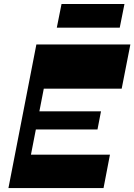

<svg xmlns="http://www.w3.org/2000/svg" viewBox="-20 -956 683 976"><path d="M155.9 -505.4 200 -730H642.7L598.6 -505.4ZM58 0 90.6 -169.7H538.9L506.3 0ZM22.9 0 164.9 -730H246.3L104.3 0ZM144.6 -298 162.4 -390H493.4L475.6 -298ZM268.8 -815.5 292.8 -935.7H612.7L588.7 -815.5Z"/></svg>

Font: Savate ExtraLight
Style: Italic
Weight: 200
Italic angle: -11°
Designer: Max Esnée
Foundry: Plomb Type
Version: Version 2.000